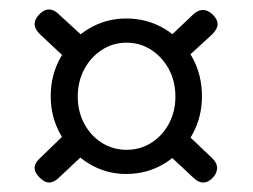

<svg xmlns="http://www.w3.org/2000/svg" viewBox="-20 -503 533 405"><path d="M83 -483Q94 -483 104 -473L166 -416Q162 -412 154 -403Q146 -394 138 -385Q130 -376 126 -373L64 -431Q53 -442 53 -452Q53 -459 57.5 -466Q62 -473 69 -478Q76 -483 83 -483ZM408 -482Q415 -482 422 -477.5Q429 -473 434 -466Q439 -459 439 -452Q439 -442 428 -431L366 -374Q363 -378 355 -387Q347 -396 339.5 -404.5Q332 -413 328 -416L388 -473Q398 -482 408 -482ZM409 -118Q398 -118 388 -128L328 -184Q332 -187 340 -196Q348 -205 356.5 -213.5Q365 -222 368 -226L428 -169Q438 -159 438 -149Q438 -142 434 -135Q430 -128 423 -123Q416 -118 409 -118ZM83 -118Q77 -118 70 -123Q63 -128 58 -135Q53 -142 53 -149Q53 -159 64 -169L127 -230Q131 -226 139.5 -217.5Q148 -209 156 -200.5Q164 -192 168 -188L104 -128Q94 -118 83 -118ZM246 -136Q203 -136 166.5 -158.5Q130 -181 108.5 -218Q87 -255 87 -300Q87 -346 108.5 -383Q130 -420 166.5 -442Q203 -464 246 -464Q291 -464 327.5 -442Q364 -420 385 -383Q406 -346 406 -300Q406 -255 385 -218Q364 -181 327.5 -158.5Q291 -136 246 -136ZM247 -187Q276 -187 299.5 -202Q323 -217 336.5 -242.5Q350 -268 350 -299Q350 -331 336.5 -356.5Q323 -382 299.5 -397.5Q276 -413 247 -413Q218 -413 194.5 -397.5Q171 -382 157.5 -356.5Q144 -331 144 -299Q144 -268 157.5 -242.5Q171 -217 194.5 -202Q218 -187 247 -187Z"/></svg>

Font: zvoove
Style: Regular
Weight: 400
Designer: Vernon Adams (Nunito) & Andrew Paglinawan (Quicksand)
Foundry: zvoove
Version: Version 3.006